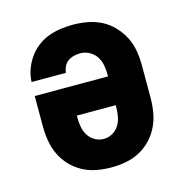

<svg xmlns="http://www.w3.org/2000/svg" viewBox="-85 -608 671 696"><g transform="rotate(-15 250.0 -260.0)"><path d="M250 8Q223 8 195.5 3Q168 -2 143.5 -15Q119 -28 100 -48Q81 -68 69 -93Q57 -118 52.5 -145.5Q48 -173 48 -200V-314H323V-320Q323 -338 320 -355.5Q317 -373 307.5 -388Q298 -403 281.5 -412Q265 -421 248 -421Q235 -421 223 -418Q211 -415 201 -408Q191 -401 185.5 -389.5Q180 -378 179 -366H50Q51 -390 59 -412.5Q67 -435 80.5 -454.5Q94 -474 113 -489Q132 -504 154 -512.5Q176 -521 200 -524.5Q224 -528 248 -528Q275 -528 302.5 -523Q330 -518 354.5 -505.5Q379 -493 398.5 -472.5Q418 -452 430.5 -427.5Q443 -403 447.5 -375.5Q452 -348 452 -320V-200Q452 -173 447.5 -145.5Q443 -118 431 -93Q419 -68 400 -48Q381 -28 356.5 -15Q332 -2 304.5 3Q277 8 250 8ZM250 -99Q268 -99 283.5 -108Q299 -117 308 -132Q317 -147 320 -164.5Q323 -182 323 -200V-206H177V-200Q177 -182 180 -164.5Q183 -147 192 -132Q201 -117 216.5 -108Q232 -99 250 -99Z"/></g></svg>

Font: Iosevka Curly Heavy
Style: Regular
Weight: 900
Monospace: yes
Designer: Belleve Invis
Foundry: Belleve Invis
Version: Version 22.1.2; ttfautohint (v1.8.4)